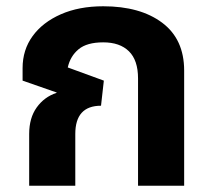

<svg xmlns="http://www.w3.org/2000/svg" viewBox="-20 -592 681 612"><path d="M309 -572Q427 -572 497 -519.5Q567 -467 567 -367V0H420V-342Q420 -400 391 -428.5Q362 -457 309 -457Q257 -457 230.5 -435Q204 -413 196 -377L311 -335L302 -255Q220 -255 220 -165V0H73V-165Q73 -216 97 -249.5Q121 -283 160 -296L161 -297L52 -335V-375Q52 -433 84 -477Q116 -521 174 -546.5Q232 -572 309 -572Z"/></svg>

Font: Noto Sans Thai Looped
Style: Bold
Weight: 700
Designer: Sasikarn Vongin, Ben Mitchell
Foundry: The Fontpad Ltd
Version: Version 1.001; ttfautohint (v1.8.4.7-5d5b)